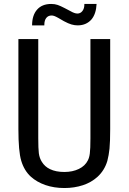

<svg xmlns="http://www.w3.org/2000/svg" viewBox="-20 -924 642 958"><path d="M201.2 -800.3Q201.2 -822.3 210.9 -834.5Q220.7 -846.7 237.3 -846.7Q244.1 -846.7 251.5 -844Q258.8 -841.3 271 -834.5L298.8 -818.4Q320.8 -806.6 336.4 -802Q352.1 -797.4 367.7 -797.4Q389.6 -797.4 407 -805.2Q424.3 -813 436.5 -827.1Q459.5 -854.5 461.9 -904.3H400.9V-901.4Q400.9 -881.3 391.1 -868.9Q381.3 -856.4 366.2 -856.4Q352.1 -856.4 331.1 -868.7L303.2 -883.3Q281.7 -894.5 267.6 -899.4Q253.4 -904.3 235.4 -904.3Q189.9 -904.3 165 -876Q140.1 -847.7 140.1 -797.4H201.2ZM394 0Q435.5 -13.7 466.3 -41.5Q501.5 -73.7 515.6 -121.1Q522.9 -148.9 526.4 -182.1Q529.8 -217.8 529.8 -279.8V-729H431.2V-233.9Q431.2 -181.6 428.2 -158.7Q425.8 -138.2 418.5 -124Q404.8 -96.2 373.5 -81.1Q342.3 -65.9 300.8 -65.9Q258.8 -65.9 229.5 -80.1Q203.6 -92.3 189 -116.2Q177.2 -134.3 173.8 -159.2Q170.9 -182.1 170.9 -234.9V-729H71.8V-279.8Q71.8 -168.9 85.9 -122.1Q100.6 -72.8 133.8 -42.5Q163.6 -15.6 206.5 -0.7Q249.5 14.2 301.8 14.2Q350.6 14.2 394 0Z"/></svg>

Font: Hack Dev
Style: Regular
Weight: 400
Designer: Christopher Simpkins
Foundry: Christopher Simpkins
Version: Version 2.0315